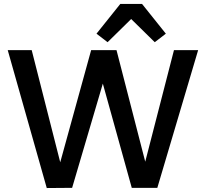

<svg xmlns="http://www.w3.org/2000/svg" viewBox="-20 -948 1039 969"><path d="M980 -695 774 0H645L499 -526L344 0L216 1L19 -695H140L284 -129L440 -695H568L713 -132L858 -695ZM697 -928 817 -778 761 -735 642 -852 523 -735 467 -778 587 -928Z"/></svg>

Font: IBM-Poppins
Style: Poppins-Medium
Weight: 500
Designer: Mike Abbink, Paul van der Laan, Pieter van Rosmalen, Ben Mitchell, Mark Frömberg
Foundry: Bold Monday
Version: Version 1.1